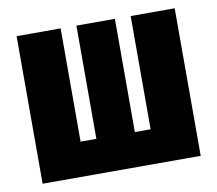

<svg xmlns="http://www.w3.org/2000/svg" viewBox="-65 -608 772 683"><g transform="rotate(-10 321.5 -266.5)"><path d="M607 -533V0H36V-533H195V-124H252V-533H391V-124H448V-533Z"/></g></svg>

Font: Fira Sans Extra Condensed ExtraBold
Style: Regular
Weight: 800
Width: 1
Designer: Carrois Corporate & Edenspiekermann AG
Foundry: Carrois Corporate GbR & Edenspiekermann AG
Version: Version 4.203